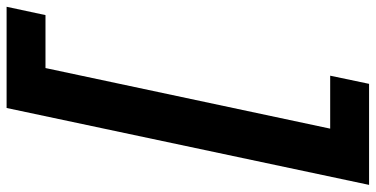

<svg xmlns="http://www.w3.org/2000/svg" viewBox="-328 -580 1084 553"><g transform="rotate(90 213.5 -304.0)"><path d="M179 -825.5H470L248.5 218.5H-43L-19 106.5H133.5L308 -713.5H155.5Z"/></g></svg>

Font: Epilogue
Style: Bold Italic
Weight: 700
Italic angle: -12°
Designer: Tyler Finck
Foundry: Etcetera Type Co
Version: Version 2.111; ttfautohint (v1.8.3)